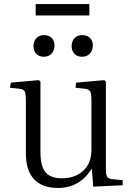

<svg xmlns="http://www.w3.org/2000/svg" viewBox="-20 -907 652 941"><path d="M154.8 -831.1V-887.2H418V-831.1ZM382.8 -628.9Q358.4 -628.9 344.7 -643.6Q331.1 -658.2 331.1 -681.2Q331.1 -704.6 345 -719.7Q358.9 -734.9 382.8 -734.9Q406.7 -734.9 420.9 -720.9Q435.1 -707 435.1 -684.1Q435.1 -660.6 420.7 -644.8Q406.2 -628.9 382.8 -628.9ZM194.8 -628.9Q171.4 -628.9 157.7 -643.6Q144 -658.2 144 -681.2Q144 -704.6 158 -719.7Q171.9 -734.9 194.8 -734.9Q219.2 -734.9 233.2 -721.2Q247.1 -707.5 247.1 -684.1Q247.1 -660.2 233.2 -644.5Q219.2 -628.9 194.8 -628.9ZM264.2 14.2Q187.5 14.2 147.2 -28.3Q106.9 -70.8 106.9 -154.8V-410.2Q106.9 -446.3 101.3 -458.3Q95.7 -470.2 74.2 -472.2L28.8 -477.1L33.2 -502L169.9 -514.2L178.2 -507.8V-161.1Q178.2 -93.8 202.6 -63.5Q227.1 -33.2 283.2 -33.2Q349.1 -33.2 388.7 -70.8Q428.2 -108.4 428.2 -172.9V-410.2Q428.2 -446.3 422.4 -458.3Q416.5 -470.2 394 -472.2L350.1 -477.1L353 -502L490.2 -514.2L499 -507.8V-75.2Q499 -49.8 505.4 -40.3Q511.7 -30.8 530.8 -28.8L581.1 -23.9V1L437 7.8L430.2 -78.1H428.2Q369.1 14.2 264.2 14.2Z"/></svg>

Font: Literata Light
Style: Regular
Weight: 300
Designer: Latin by Veronika Burian and Jose Scaglione. Greek by Irene Vlachou. Cyrillic by Vera Evstafieva.
Foundry: TypeTogether
Version: Version 3.021